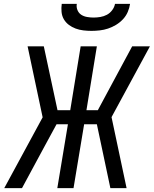

<svg xmlns="http://www.w3.org/2000/svg" viewBox="-20 -975 797 995"><path d="M2 0 201 -367 123 -735H207L278 -404H344L398 -735H482L428 -404H487L566 -551L665 -735H757L558 -368L636 0H552L482 -331H416L361 0H277L332 -331H273L210 -215L94 0ZM454 -815Q433 -815 412 -817.5Q391 -820 372 -827Q353 -834 337 -846Q321 -858 311 -875Q301 -892 299 -913Q297 -934 300 -955H378Q375 -938 381.5 -922.5Q388 -907 401 -898.5Q414 -890 431 -887Q448 -884 465 -884Q482 -884 500 -887Q518 -890 534 -898.5Q550 -907 561.5 -922.5Q573 -938 576 -955H654Q651 -934 642 -913Q633 -892 617 -875Q601 -858 581 -846Q561 -834 540 -827Q519 -820 497 -817.5Q475 -815 454 -815Z"/></svg>

Font: Iosevka Aile
Style: Italic
Weight: 400
Italic angle: -9°
Designer: Belleve Invis
Foundry: Belleve Invis
Version: Version 28.0.1; ttfautohint (v1.8.4)